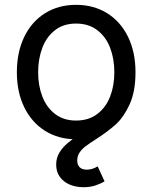

<svg xmlns="http://www.w3.org/2000/svg" viewBox="-20 -573 640 806"><path d="M50.8 -269.5Q50.8 -354 81.8 -418.2Q112.8 -482.4 169.2 -517.6Q225.6 -552.7 299.3 -552.7Q373 -552.7 429.7 -517.6Q486.3 -482.4 517.6 -418.2Q548.8 -354 548.8 -269.5Q548.8 -186 517.6 -122.3Q486.3 -58.6 429.7 -23.4Q373 11.7 299.3 11.7Q226.1 11.7 169.7 -23.4Q113.3 -58.6 82 -122.3Q50.8 -186 50.8 -269.5ZM460 -269.5Q460 -325.7 442.4 -372.1Q424.8 -418.5 388.4 -446.3Q352.1 -474.1 299.3 -474.1Q247.1 -474.1 211.2 -446.5Q175.3 -418.9 157.7 -372.3Q140.1 -325.7 140.1 -269.5Q140.1 -213.9 157.7 -168Q175.3 -122.1 211.2 -94.5Q247.1 -66.9 299.3 -66.9Q352.1 -66.9 388.4 -94.5Q424.8 -122.1 442.4 -168Q460 -213.9 460 -269.5ZM215.8 118.2Q215.8 89.8 229.7 67.1Q243.7 44.4 264.9 26.9Q286.1 9.3 323.7 -16.6Q375.5 -52.2 408.2 -81.5Q440.9 -110.8 464.4 -157.5Q487.8 -204.1 487.8 -269.5H548.8Q548.8 -189 524.2 -135Q499.5 -81.1 466.1 -50.8Q432.6 -20.5 382.3 11.7Q354 29.8 338.9 41.3Q323.7 52.7 314 67.4Q304.2 82 304.2 100.6Q304.2 119.1 314.5 129.2Q324.7 139.2 344.7 139.2Q367.2 139.2 390.1 125.5L418.9 188.5Q400.4 199.2 378.9 206.1Q357.4 212.9 330.6 212.9Q298.3 212.9 272.2 201.7Q246.1 190.4 231 169.2Q215.8 147.9 215.8 118.2Z"/></svg>

Font: Raveo Variable
Style: Regular
Weight: 400
Designer: Jakub Foglar, Rasmus Andersson (Inter)
Foundry: Jakubfoglar.com
Version: Version 1.000;Glyphs 3.2.3 (3260)